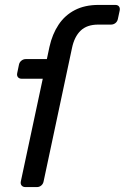

<svg xmlns="http://www.w3.org/2000/svg" viewBox="-20 -760 507 780"><path d="M83.3 0Q73.1 0 67.8 -6.4Q62.6 -12.7 64.6 -22.9L153.7 -440.1H68.4Q58.3 -440.1 53 -446.4Q47.7 -452.8 49.9 -463L57 -497.1Q59 -507.3 67 -513.6Q74.9 -520 85.1 -520H170.4L180.9 -569.5Q192.4 -621.4 218 -659.7Q243.6 -698.1 284 -719Q324.4 -740 380.2 -740H448.5Q458.7 -740 463.5 -733.6Q468.2 -727.3 466.2 -717.1L458.9 -683Q456.9 -672.8 449.1 -666.4Q441.2 -660.1 431 -660.1H379.2Q332.9 -660.1 307.4 -635.3Q281.9 -610.6 272.4 -564.5L157.1 -22.9Q155.1 -12.7 147.6 -6.4Q140.1 0 129.9 0Z"/></svg>

Font: Rubik Light
Style: Italic
Weight: 300
Italic angle: -12°
Designer: Hubert and Fischer
Foundry: Hubert and Fischer
Version: Version 2.300;gftools[0.9.30]